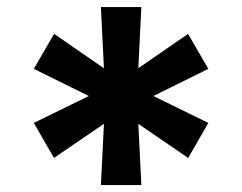

<svg xmlns="http://www.w3.org/2000/svg" viewBox="-20 -636 686 544"><path d="M265.9 -111.6 276.8 -332.2 318.1 -315.1 132.9 -188.5 75.8 -287.8 279.1 -387.2V-340.6L75.8 -440.9L133.3 -540L318.1 -412.5L276.8 -395.3L265.9 -615.9H380.5L369.6 -395.3L328 -412.5L512.8 -540L570.3 -440.9L367 -340.6V-387.2L570.3 -287.8L513.2 -188.5L328 -315.1L369.6 -332.2L380.5 -111.6Z"/></svg>

Font: Inter Variable LoSnoCo
Style: Regular
Weight: 400
Designer: Rasmus Andersson
Foundry: rsms
Version: Version 4.000;git-a52131595; featfreeze: case,dlig,ss01,ss02